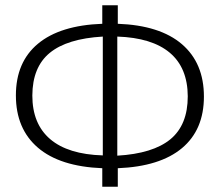

<svg xmlns="http://www.w3.org/2000/svg" viewBox="-20 -705 831 725"><path d="M689 -341.3Q688.5 -449.2 621.1 -505.9Q553.7 -562.5 422.9 -566.9V-117.2Q557.6 -125 623.5 -179.2Q689 -233.4 689 -341.3ZM102.1 -344.2Q102.1 -237.3 169.4 -179.7Q236.8 -122.1 368.2 -118.2V-566.9Q233.4 -559.1 168 -505.4Q102.5 -451.7 102.1 -344.2ZM750 -340.3Q750 -214.8 667 -145.5Q584 -76.2 424.8 -69.8V0H366.2V-69.8Q206.1 -76.2 123 -147.5Q40 -218.8 40 -344.7Q40 -470.7 123.5 -540Q207 -609.4 366.2 -615.2V-685.1H424.8V-615.2Q584 -609.4 667 -538.1Q750 -466.8 750 -340.3Z"/></svg>

Font: FiraSans-Light
Style: Regular
Weight: 300
Designer: Carrois Corporate & Edenspiekermann AG
Foundry: Carrois Corporate GbR & Edenspiekermann AG
Version: Version 3.106;PS 003.106;hotconv 1.0.70;makeotf.lib2.5.58329